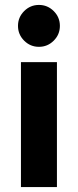

<svg xmlns="http://www.w3.org/2000/svg" viewBox="-20 -759 316 779"><path d="M198 -714Q223 -689 223 -654Q223 -619 198 -594Q173 -569 138 -569Q103 -569 78 -594Q53 -619 53 -654Q53 -689 78 -714Q103 -739 138 -739Q173 -739 198 -714ZM211 0H65V-507H211Z"/></svg>

Font: Hind Vadodara
Style: Bold
Weight: 700
Designer: Hitesh Malaviya
Foundry: Indian Type Foundry
Version: Version 0.702;PS 1.0;hotconv 1.0.81;makeotf.lib2.5.63406